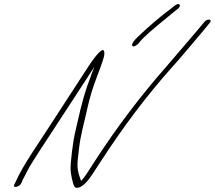

<svg xmlns="http://www.w3.org/2000/svg" viewBox="-20 -880 1050 939"><path d="M626.1 -660C627.2 -644 650.1 -658 661 -672C678.3 -695 724 -735 795.6 -793C813.9 -808 827.4 -819 835.8 -826L848.7 -836C860.2 -845 863.1 -853 856.1 -859C852.5 -862 845.6 -860 833.6 -852L820.2 -841C770 -804 715.3 -758 655.2 -701C634.9 -682 626 -668 626.1 -660ZM84.1 16 90 2C94.4 -7 102.8 -24 115.6 -48C136.3 -88 219.4 -212 248.6 -257L441.4 -553C436.4 -541 424.7 -511 408 -463C378.7 -379 365.2 -307 348.2 -236C337.5 -194 323.9 -83 325.1 -51C325.8 -32 335.2 20 344.7 33C348.8 39 356.3 40 365.8 37C385.7 31 407.6 9 431.3 -27L471.8 -89C584 -262 698.9 -414 816.9 -546C874.4 -610 915.5 -661 977 -733L1004.8 -767C1012.2 -776 1012.1 -782 1004.1 -784C997.1 -786 985.2 -780 979.7 -773L950.5 -738C931.1 -715 914.3 -695 900.4 -679C864.2 -638 833 -599 792.4 -553C667.4 -411 550.1 -256 441.8 -89L403.8 -30C394.4 -15 384.5 -3 376.5 5C355.1 -55 355.5 -64 365.4 -145C374.8 -229 389.5 -267 408.8 -357C418.5 -401 433.6 -452 455.7 -509C477.8 -566 488 -599 489.4 -608C498 -674 445 -605 412.3 -555L218.6 -257C202.3 -232 175.1 -191 138 -134C100.9 -77 73.3 -29 57.1 8L49.7 23C40.3 42 74.8 35 84.1 16Z"/></svg>

Font: MewTooHand
Style: UltimateIta
Weight: 400
Designer: Mew Too, Robert Jablonski
Version: Version 0.77